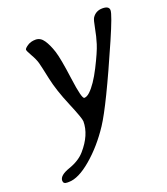

<svg xmlns="http://www.w3.org/2000/svg" viewBox="-125 -548 734 843"><g transform="rotate(-20 242.0 -127.0)"><path d="M203.1 -22.5Q203.1 -36.6 170.4 -114.3Q137.7 -191.9 125.2 -250.7Q112.8 -309.6 107.7 -328.6Q102.5 -347.7 88.1 -372.8Q73.7 -397.9 73.7 -403.8Q73.7 -409.7 89.4 -420.4Q105 -431.2 127.9 -431.2Q150.9 -431.2 166 -408.7Q181.2 -386.2 192.6 -351.1Q204.1 -315.9 217.3 -216.8Q230.5 -117.7 242.4 -117.7Q254.4 -117.7 268.6 -130.9Q298.3 -158.7 331.1 -223.1Q363.8 -287.6 374 -320.6Q384.3 -353.5 390.9 -389.9Q397.5 -426.3 403.3 -435.1Q419.9 -460 450.9 -460Q481.9 -460 481.9 -439.9Q481.9 -419.9 435.5 -313.5Q321.3 -51.8 270.8 24.9Q220.2 101.6 158.7 153.8Q97.2 206.1 52.2 206.1H44.4Q26.4 206.1 26.4 190.9Q26.4 166.5 74.5 149.9Q122.6 133.3 148.9 103Q203.1 41 203.1 -22.5Z"/></g></svg>

Font: Averia Libre Light
Style: Italic
Weight: 300
Italic angle: -8.5°
Version: Version 1.002